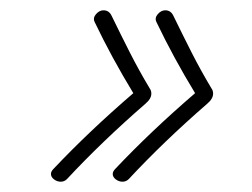

<svg xmlns="http://www.w3.org/2000/svg" viewBox="-20 -362 490 373"><path d="M181 -342Q192 -342 197 -331Q214 -296 232 -260.5Q250 -225 271 -190Q274 -186 274 -180Q274 -170 262 -160Q178 -87 110 -14Q105 -9 98 -9Q91 -9 85 -13.5Q79 -18 79 -24Q79 -29 84 -34Q119 -71 157.5 -107.5Q196 -144 239 -181Q197 -250 164 -319Q160 -327 166.5 -334.5Q173 -342 181 -342ZM301 -342Q312 -342 317 -331Q334 -296 352 -260.5Q370 -225 391 -190Q394 -186 394 -180Q394 -170 382 -160Q298 -87 230 -14Q225 -9 218 -9Q211 -9 205 -13.5Q199 -18 199 -24Q199 -29 204 -34Q239 -71 277.5 -107.5Q316 -144 359 -181Q317 -250 284 -319Q280 -327 286.5 -334.5Q293 -342 301 -342Z"/></svg>

Font: Ms Madi
Style: Regular
Weight: 400
Designer: Robert E. Leuschke
Foundry: Robert E. Leuschke
Version: Version 1.010; ttfautohint (v1.8.3)